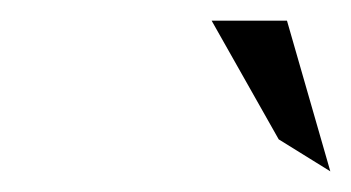

<svg xmlns="http://www.w3.org/2000/svg" viewBox="-20 -772 340 186"><path d="M185 -752 250 -637 300 -606 258 -752Z"/></svg>

Font: Charger Eco
Style: Obl
Weight: 1000
Designer: Jasper
Foundry: Cannot Into Space Fonts
Version: Version 1.1